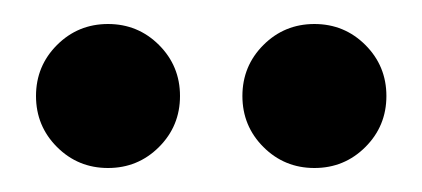

<svg xmlns="http://www.w3.org/2000/svg" viewBox="-20 -760 352 160"><path d="M70 -620Q45 -620 27.5 -637.5Q10 -655 10 -680Q10 -705 27.5 -722.5Q45 -740 70 -740Q95 -740 112.5 -722.5Q130 -705 130 -680Q130 -655 112.5 -637.5Q95 -620 70 -620ZM242 -620Q217 -620 199.5 -637.5Q182 -655 182 -680Q182 -705 199.5 -722.5Q217 -740 242 -740Q267 -740 284.5 -722.5Q302 -705 302 -680Q302 -655 284.5 -637.5Q267 -620 242 -620Z"/></svg>

Font: Parkinsans Light Medium
Style: Regular
Weight: 500
Version: Version 1.000